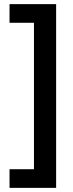

<svg xmlns="http://www.w3.org/2000/svg" viewBox="-20 -744 354 927"><path d="M26 73H144V-634H26V-724H251V163H26Z"/></svg>

Font: Noto Sans Myanmar UI Condensed SemiBold
Style: Regular
Weight: 600
Width: 3
Designer: Monotype Design Team
Foundry: Monotype Imaging Inc.
Version: Version 2.103; ttfautohint (v1.8.4.7-5d5b)